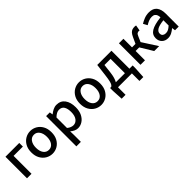

<svg xmlns="http://www.w3.org/2000/svg" viewBox="286 -1906 3472 3472"><g transform="rotate(-45 2021.5 -170.5)"><path d="M86.9 0V-550.8H439.9V-458H202.1V0Z M732.4 14.2Q663.6 14.2 604.5 -20Q545.4 -54.2 508.8 -118.9Q472.2 -183.6 472.2 -274.9Q472.2 -366.7 508.8 -431.2Q545.4 -495.6 604.5 -529.8Q663.6 -564 732.4 -564Q800.3 -564 859.1 -529.8Q918 -495.6 954.1 -431.2Q990.2 -366.7 990.2 -274.9Q990.2 -183.6 954.1 -118.9Q918 -54.2 859.1 -20Q800.3 14.2 732.4 14.2ZM732.4 -82Q796.9 -82 834.7 -134.5Q872.6 -187 872.6 -274.9Q872.6 -361.8 834.7 -415.5Q796.9 -469.2 732.4 -469.2Q667 -469.2 629.2 -415.5Q591.3 -361.8 591.3 -274.9Q591.3 -187 629.2 -134.5Q667 -82 732.4 -82Z M1126.5 223.1V-550.8H1220.7L1230.5 -490.2H1232.4Q1268.6 -520 1312.3 -542Q1356 -564 1402.3 -564Q1506.8 -564 1563.2 -487.8Q1619.6 -411.6 1619.6 -284.2Q1619.6 -189.5 1586.2 -122.8Q1552.7 -56.2 1498.5 -21Q1444.3 14.2 1382.3 14.2Q1346.7 14.2 1309.8 -2.4Q1272.9 -19 1238.8 -48.8L1241.7 44.9V223.1ZM1360.4 -83Q1420.4 -83 1460.4 -134.5Q1500.5 -186 1500.5 -282.2Q1500.5 -368.2 1470.5 -418Q1440.4 -467.8 1371.6 -467.8Q1339.4 -467.8 1307.6 -450.9Q1275.9 -434.1 1241.7 -400.9V-131.8Q1273.9 -105 1304.9 -94Q1335.9 -83 1360.4 -83Z M1977.5 14.2Q1908.7 14.2 1849.6 -20Q1790.5 -54.2 1753.9 -118.9Q1717.3 -183.6 1717.3 -274.9Q1717.3 -366.7 1753.9 -431.2Q1790.5 -495.6 1849.6 -529.8Q1908.7 -564 1977.5 -564Q2045.4 -564 2104.2 -529.8Q2163.1 -495.6 2199.2 -431.2Q2235.4 -366.7 2235.4 -274.9Q2235.4 -183.6 2199.2 -118.9Q2163.1 -54.2 2104.2 -20Q2045.4 14.2 1977.5 14.2ZM1977.5 -82Q2042 -82 2079.8 -134.5Q2117.7 -187 2117.7 -274.9Q2117.7 -361.8 2079.8 -415.5Q2042 -469.2 1977.5 -469.2Q1912.1 -469.2 1874.3 -415.5Q1836.4 -361.8 1836.4 -274.9Q1836.4 -187 1874.3 -134.5Q1912.1 -82 1977.5 -82Z M2414.6 0V192.9H2315.4L2303.7 -18.1V-91.8H2332.5Q2347.7 -100.1 2360.6 -119.6Q2373.5 -139.2 2384.5 -184.3Q2395.5 -229.5 2405.8 -314.9L2434.6 -550.8H2797.9V-91.8H2880.9V-18.1L2868.7 192.9H2769.5V0ZM2450.7 -91.8H2682.6V-458H2525.9L2506.8 -291Q2498.5 -219.7 2483.9 -171.1Q2469.2 -122.6 2450.7 -91.8Z M2988.8 0V-550.8H3104V-331.1H3192.9L3246.1 -446.8Q3268.6 -496.1 3291.3 -521.2Q3314 -546.4 3340.3 -555.2Q3366.7 -564 3399.9 -564Q3422.4 -564 3436 -558.1L3417 -450.2Q3407.7 -453.1 3397.9 -453.1Q3376 -453.1 3358.4 -441.4Q3340.8 -429.7 3321.8 -383.8L3280.8 -289.1L3466.8 0H3340.8L3195.8 -238.8H3104V0Z M3684.6 14.2Q3613.3 14.2 3568.1 -29.5Q3522.9 -73.2 3522.9 -146Q3522.9 -235.4 3601.6 -283.7Q3680.2 -332 3851.6 -351.1Q3851.1 -382.3 3841.8 -409.4Q3832.5 -436.5 3809.8 -453.4Q3787.1 -470.2 3746.6 -470.2Q3703.1 -470.2 3663.1 -453.4Q3623 -436.5 3587.9 -414.1L3544.9 -492.2Q3587.4 -519 3644 -541.5Q3700.7 -564 3766.6 -564Q3869.6 -564 3918.2 -502.7Q3966.8 -441.4 3966.8 -331.1V0H3872.6L3863.8 -63H3859.9Q3822.3 -30.8 3778.3 -8.3Q3734.4 14.2 3684.6 14.2ZM3719.7 -78.1Q3755.9 -78.1 3786.9 -94.7Q3817.9 -111.3 3851.6 -143.1V-276.9Q3729.5 -262.7 3681.6 -231.7Q3633.8 -200.7 3633.8 -154.8Q3633.8 -113.8 3658.4 -95.9Q3683.1 -78.1 3719.7 -78.1Z"/></g></svg>

Font: Source Han Sans CN Medium
Style: Regular
Weight: 500
Designer: Ryoko NISHIZUKA  (kana, bopomofo & ideographs); Paul D. Hunt (Latin, Greek & Cyrillic); Sandoll Communications , Soo-you
Foundry: Adobe
Version: Version 2.004;hotconv 1.0.118;makeotfexe 2.5.65603